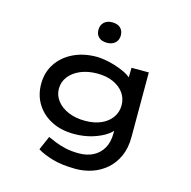

<svg xmlns="http://www.w3.org/2000/svg" viewBox="-139 -928 1289 1296"><g transform="rotate(15 505.0 -280.0)"><path d="M503 230Q409 230 341.5 210.5Q274 191 233 165L275 68Q298 78 329.5 91Q361 104 402.5 113.5Q444 123 496 123Q553 123 596 101Q639 79 663.5 36.5Q688 -6 688 -67V-124L706 -117Q699 -89 659.5 -60.5Q620 -32 560 -13.5Q500 5 431 5Q341 5 273.5 -29.5Q206 -64 168 -125Q130 -186 130 -265Q130 -345 170.5 -406.5Q211 -468 282.5 -503Q354 -538 447 -538Q470 -538 504 -532.5Q538 -527 574 -516Q610 -505 642.5 -489.5Q675 -474 695 -455Q715 -436 715 -413L689 -405L691 -527H812V-76Q812 2 786 59.5Q760 117 716 155Q672 193 617 211.5Q562 230 503 230ZM480 -100Q544 -100 591.5 -121Q639 -142 665.5 -179.5Q692 -217 692 -264Q692 -313 665.5 -350Q639 -387 591.5 -408.5Q544 -430 480 -430Q414 -430 363 -408.5Q312 -387 283 -349.5Q254 -312 254 -264Q254 -218 283 -180.5Q312 -143 363 -121.5Q414 -100 480 -100ZM487 -647Q450 -647 429.5 -665.5Q409 -684 409 -718Q409 -750 430 -770Q451 -790 487 -790Q524 -790 544.5 -771Q565 -752 565 -718Q565 -687 544 -667Q523 -647 487 -647Z"/></g></svg>

Font: Lexend Zetta Medium
Style: Regular
Weight: 500
Designer: Bonnie Shaver-Troup, Thomas Jockin
Foundry: Lexend
Version: Version 1.007